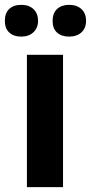

<svg xmlns="http://www.w3.org/2000/svg" viewBox="-33 -772 375 792"><path d="M-13 -686Q-13 -718 5 -735Q23 -752 55 -752Q87 -752 105.5 -734Q124 -716 124 -686Q124 -657 105 -639Q86 -621 55 -621Q23 -621 5 -638Q-13 -655 -13 -686ZM184 -686Q184 -718 202.5 -735Q221 -752 252 -752Q284 -752 303 -734.5Q322 -717 322 -686Q322 -656 303 -638.5Q284 -621 252 -621Q221 -621 202.5 -637.5Q184 -654 184 -686ZM78 -546H227V0H78Z"/></svg>

Font: OpenSansMMV
Style: Bold
Weight: 700
Foundry: Ascender Corporation
Version: Version 4.001